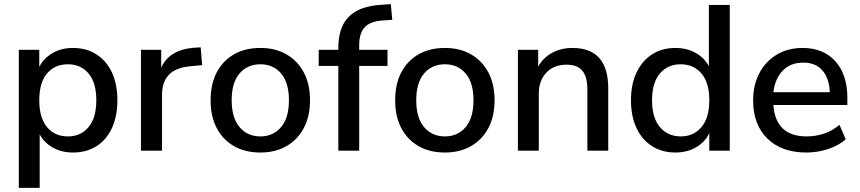

<svg xmlns="http://www.w3.org/2000/svg" viewBox="-20 -729 4159 929"><path d="M71 180V-488H170V-405Q191 -447 234 -472Q277 -497 333 -497Q398 -497 446.5 -466Q495 -435 521.5 -378.5Q548 -322 548 -244Q548 -166 521.5 -109Q495 -52 446.5 -21.5Q398 9 333 9Q279 9 236.5 -14.5Q194 -38 172 -79V180ZM308 -69Q371 -69 408.5 -114Q446 -159 446 -244Q446 -329 408.5 -373.5Q371 -418 308 -418Q245 -418 207.5 -373.5Q170 -329 170 -244Q170 -159 207.5 -114Q245 -69 308 -69Z M662 0V-488H760V-401Q798 -488 918 -498L951 -500L958 -414L897 -408Q764 -395 764 -271V0Z M1240 9Q1166 9 1112 -22Q1058 -53 1028.5 -109.5Q999 -166 999 -244Q999 -322 1028.5 -378.5Q1058 -435 1112 -466Q1166 -497 1240 -497Q1312 -497 1366 -466Q1420 -435 1450 -378.5Q1480 -322 1480 -244Q1480 -166 1450 -109.5Q1420 -53 1366 -22Q1312 9 1240 9ZM1240 -69Q1302 -69 1340 -114Q1378 -159 1378 -244Q1378 -329 1340 -373.5Q1302 -418 1240 -418Q1177 -418 1139 -373.5Q1101 -329 1101 -244Q1101 -159 1139 -114Q1177 -69 1240 -69Z M1617 0V-410H1522V-488H1617V-497Q1617 -598 1668.5 -649Q1720 -700 1827 -706L1871 -709L1878 -633L1832 -630Q1771 -626 1744.5 -597Q1718 -568 1718 -511V-488H1855V-410H1718V0Z M2133 9Q2059 9 2005 -22Q1951 -53 1921.5 -109.5Q1892 -166 1892 -244Q1892 -322 1921.5 -378.5Q1951 -435 2005 -466Q2059 -497 2133 -497Q2205 -497 2259 -466Q2313 -435 2343 -378.5Q2373 -322 2373 -244Q2373 -166 2343 -109.5Q2313 -53 2259 -22Q2205 9 2133 9ZM2133 -69Q2195 -69 2233 -114Q2271 -159 2271 -244Q2271 -329 2233 -373.5Q2195 -418 2133 -418Q2070 -418 2032 -373.5Q1994 -329 1994 -244Q1994 -159 2032 -114Q2070 -69 2133 -69Z M2486 0V-488H2584V-407Q2609 -451 2652.5 -474Q2696 -497 2750 -497Q2923 -497 2923 -301V0H2822V-295Q2822 -358 2797.5 -387Q2773 -416 2721 -416Q2660 -416 2623.5 -377.5Q2587 -339 2587 -276V0Z M3248 9Q3184 9 3135.5 -21.5Q3087 -52 3060 -109Q3033 -166 3033 -244Q3033 -322 3060 -378.5Q3087 -435 3135 -466Q3183 -497 3248 -497Q3303 -497 3346 -473Q3389 -449 3410 -408V-705H3511V0H3412V-85Q3391 -41 3347.5 -16Q3304 9 3248 9ZM3274 -69Q3336 -69 3374 -114Q3412 -159 3412 -244Q3412 -329 3374 -373.5Q3336 -418 3274 -418Q3211 -418 3173 -373.5Q3135 -329 3135 -244Q3135 -159 3173 -114Q3211 -69 3274 -69Z M3882 9Q3762 9 3693 -58.5Q3624 -126 3624 -243Q3624 -318 3654.5 -375.5Q3685 -433 3739 -465Q3793 -497 3863 -497Q3964 -497 4022 -432.5Q4080 -368 4080 -255V-221H3722Q3733 -69 3883 -69Q3925 -69 3965.5 -82Q4006 -95 4042 -125L4072 -55Q4039 -25 3987 -8Q3935 9 3882 9ZM3867 -426Q3804 -426 3767 -387Q3730 -348 3722 -283H3995Q3992 -351 3959 -388.5Q3926 -426 3867 -426Z"/></svg>

Font: Nunito Sans SemiBold
Style: Regular
Weight: 600
Designer: Vernon Adams
Foundry: Vernon Adams
Version: Version 3.101; ttfautohint (v1.8.4.7-5d5b);gftools[0.9.27]